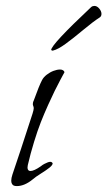

<svg xmlns="http://www.w3.org/2000/svg" viewBox="-20 -623 363 649"><path d="M198 -379Q196 -376 184.5 -354Q173 -332 165 -316Q157 -300 143 -269Q129 -238 118 -210Q107 -182 95 -143Q83 -104 74 -65Q73 -60 73 -57Q73 -51 75.5 -48Q78 -45 83 -45Q95 -45 118 -61Q124 -66 130 -69Q136 -72 141 -74Q146 -76 150 -76Q153 -76 155 -74.5Q157 -73 158 -71Q158 -65 147.5 -56.5Q137 -48 118.5 -36.5Q100 -25 91 -17Q63 6 37 6Q31 6 27 4.5Q23 3 20.5 -1.5Q18 -6 18 -12Q18 -21 22 -33Q45 -100 90 -239Q92 -246 93 -250Q94 -254 94 -257Q94 -261 92.5 -264.5Q91 -268 91 -271Q91 -273 91.5 -276Q92 -279 94 -283Q112 -333 122 -352Q127 -362 138 -370.5Q149 -379 161 -383.5Q173 -388 183 -388Q189 -388 193 -385.5Q197 -383 198 -379ZM317 -564Q295 -550 261.5 -522Q228 -494 202 -475Q176 -456 159 -452Q157 -452 156 -452Q154 -453 153 -454Q153 -472 287 -598Q290 -601 293 -602Q296 -603 299 -603Q308 -603 315.5 -594Q323 -585 323 -576Q323 -572 321.5 -569Q320 -566 317 -564Z"/></svg>

Font: Bilbo Swash Caps
Style: Regular
Weight: 400
Designer: Robert E. Leuschke
Foundry: Robert E. Leuschke
Version: Version 1.003